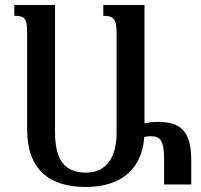

<svg xmlns="http://www.w3.org/2000/svg" viewBox="-20 -734 801 764"><path d="M391 -714V-671C431 -671 444 -661 444 -600V-207C444 -110 405 -47 322 -47C243 -47 199 -91 199 -207V-714H37V-671C79 -671 88 -662 88 -600V-218C88 -59 177 10 321 10C472 10 546 -71 554 -189C562 -191 572 -192 579 -192C619 -192 633 -174 633 -98V0H741V-96C741 -211 700 -249 608 -249C586 -249 571 -247 555 -243V-714Z"/></svg>

Font: Noto Serif Armenian Condensed SemiBold
Style: Regular
Weight: 600
Width: 3
Designer: Monotype Design Team
Foundry: Monotype Imaging Inc.
Version: Version 2.008